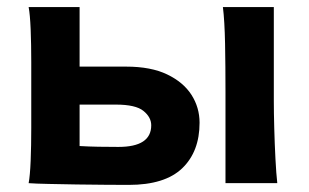

<svg xmlns="http://www.w3.org/2000/svg" viewBox="-20 -518 875 543"><path d="M68.4 -156.2V-342.3Q68.4 -392.6 66.7 -435.1Q64.9 -477.5 61 -498H205.1V-329.6H336.9Q406.7 -329.6 452.6 -307.6Q498.5 -285.6 521.5 -249.8Q544.4 -213.9 544.4 -170.9Q544.4 -89.4 495.4 -42.2Q446.3 4.9 344.2 4.9Q318.4 4.9 278.8 4.6Q239.3 4.4 196.8 3.7Q154.3 2.9 117.7 2.2Q81.1 1.5 61 0Q64.9 -20.5 66.7 -63.2Q68.4 -106 68.4 -156.2ZM205.1 -222.2V-105Q230 -103.5 258.3 -103Q286.6 -102.5 314.9 -102.5Q407.7 -102.5 407.7 -163.6Q407.7 -186.5 385.7 -204.3Q363.8 -222.2 307.6 -222.2ZM610.4 -498H754.4Q754.4 -498 754.4 -474.9Q754.4 -451.7 754.4 -416.3Q754.4 -380.9 754.4 -343Q754.4 -305.2 754.4 -274.7Q754.4 -244.1 754.4 -231.9Q754.4 -200.7 755.6 -156Q756.8 -111.3 759 -68.8Q761.2 -26.4 764.2 0H617.7Q617.7 0 617.7 -26.6Q617.7 -53.2 617.7 -94Q617.7 -134.8 617.7 -179Q617.7 -223.1 617.7 -258.8Q617.7 -330.1 616.5 -394.8Q615.2 -459.5 610.4 -498Z"/></svg>

Font: Andika
Style: Bold
Weight: 700
Designer: Victor Gaultney, Annie Olsen, Julie Remington, Don Collingsworth, Eric Hays, Becca Hirsbrunner
Foundry: SIL International
Version: Version 6.101